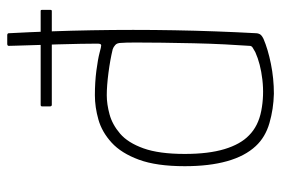

<svg xmlns="http://www.w3.org/2000/svg" viewBox="-140 -608 758 517"><g transform="rotate(-90 238.5 -349.0)"><path d="M50 -230Q50 -306 67.5 -353.5Q85 -401 113.5 -427Q142 -453 175.5 -462.5Q209 -472 241 -472Q276 -472 307 -468Q338 -464 357 -459Q371 -455 375.5 -455Q380 -455 380 -465Q380 -482 379.5 -511Q379 -540 378 -573Q377 -606 376 -636Q375 -666 374.5 -685Q374 -704 374 -704Q374 -706 375.5 -707Q377 -708 378 -708H404Q405 -708 406.5 -707Q408 -706 408 -704Q411 -648 413 -592Q415 -536 416 -480.5Q417 -425 417 -369Q417 -313 416 -257.5Q415 -202 413 -147Q411 -92 408 -37Q408 -33 405.5 -28Q403 -23 393 -18Q365 -6 325.5 2Q286 10 245 10Q204 9 166 -2Q128 -13 104 -39Q77 -68 63.5 -116Q50 -164 50 -230ZM83 -230Q83 -166 96 -123Q109 -80 133 -57Q158 -32 199 -24Q240 -16 283 -21Q326 -26 357 -40Q364 -44 369 -47Q374 -50 374 -55Q376 -82 378 -122Q380 -162 381 -206Q382 -250 382.5 -290.5Q383 -331 383 -361Q383 -391 382 -401Q382 -412 376.5 -417Q371 -422 365 -424Q336 -431 301 -435.5Q266 -440 241 -440Q217 -440 189.5 -432.5Q162 -425 137.5 -404Q113 -383 98 -341Q83 -299 83 -230ZM215 -588Q213 -588 212 -589.5Q211 -591 211 -592V-614Q211 -616 212 -617Q213 -618 215 -618H468Q470 -618 470.5 -617Q471 -616 471 -614V-592Q471 -591 470.5 -589.5Q470 -588 468 -588Z"/></g></svg>

Font: Glory Thin Thin
Style: Regular
Weight: 250
Version: Version 1.011